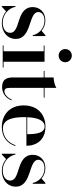

<svg xmlns="http://www.w3.org/2000/svg" viewBox="631 -1431 810 2112"><g transform="rotate(90 1036.0 -375.0)"><path d="M54 10 105.5 -37C139 -7.5 184 10 234 10C327.5 10 408 -47 408 -143.5C408 -323 112.5 -281 112.5 -391.5C112.5 -433 151.5 -459.5 205 -459.5C296 -459.5 355.5 -392.5 367.5 -330H376.5V-470H368L319 -427C290 -452 251 -469 204 -469C109.5 -469 58 -402.5 58 -331C58 -143.5 341 -200.5 341 -82.5C341 -25.5 289 0 228.5 0C143.5 0 71.5 -58.5 55 -139.5H46V10Z M519.5 -687.5C519.5 -647 551.5 -615 592 -615C632.5 -615 664.5 -647 664.5 -687.5C664.5 -728 632.5 -760 592 -760C551.5 -760 519.5 -728 519.5 -687.5ZM480 -9V0H723V-9H659V-460H480V-451H544V-9Z M1084 -96.5 1076 -100.5C1055.5 -53.5 1018.5 -18.5 985 -18.5C957.5 -18.5 946.5 -34 946.5 -84V-451H1053.5V-460H946.5V-590C919 -572.5 869.5 -560 832 -560V-460H760.5V-451H832V-113.5C832 -51 847.5 7 937 7C1009 7 1059 -35.5 1084 -96.5Z M1586 -139H1576.5C1551.5 -61 1486.5 -2 1392 -2C1292 -2 1268.5 -113.5 1268.5 -235C1268.5 -243.5 1269 -252 1269 -260.5H1583.5C1583.5 -369.5 1520.5 -470 1373 -470C1237.5 -470 1139.5 -382.5 1139.5 -230C1139.5 -77.5 1242 10 1377 10C1492 10 1560 -54 1586 -139ZM1373 -461C1448 -461 1456.5 -348.5 1456 -269.5H1269.5C1273.5 -370.5 1298.5 -461 1373 -461Z M1679 10 1730.5 -37C1764 -7.5 1809 10 1859 10C1952.5 10 2033 -47 2033 -143.5C2033 -323 1737.5 -281 1737.5 -391.5C1737.5 -433 1776.5 -459.5 1830 -459.5C1921 -459.5 1980.5 -392.5 1992.5 -330H2001.5V-470H1993L1944 -427C1915 -452 1876 -469 1829 -469C1734.5 -469 1683 -402.5 1683 -331C1683 -143.5 1966 -200.5 1966 -82.5C1966 -25.5 1914 0 1853.5 0C1768.5 0 1696.5 -58.5 1680 -139.5H1671V10Z"/></g></svg>

Font: Bodoni* 24pt Medium
Style: Regular
Weight: 500
Version: Version 2.3